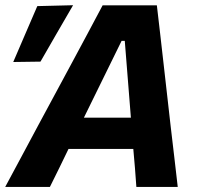

<svg xmlns="http://www.w3.org/2000/svg" viewBox="-52 -734 792 754"><path d="M-31.5 0Q-0.5 -58 34 -122Q68 -185.5 99 -243.5L230.5 -487.5Q264 -550.5 293 -604Q321.5 -657.5 351 -713H564Q570 -658 576.5 -605.5Q582.5 -552.5 590 -487L618 -240Q625 -182 632.2 -119.2Q639.5 -56.5 646 0H483.5Q481 -36 478 -74Q474.5 -111.5 471.5 -149H217Q199 -111.5 180.5 -73.8Q162 -36 144 0ZM425.5 -573.5 277.5 -272H462L438 -573.5ZM0 -490.5Q24 -546 47.5 -601L94.5 -710L235 -713.5Q202 -656.5 170 -601.5Q138 -546 107 -492Z"/></svg>

Font: Heraclito
Style: Bold Italic
Weight: 700
Italic angle: -12°
Designer: Kostas Bartsokas (font) & Cristiano Sobral (main changes)
Foundry: Kostas Bartsokas (font) & Cristiano Sobral (main changes)
Version: Version 1.00;July 8, 2020;FontCreator 13.0.0.2655 64-bit